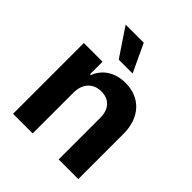

<svg xmlns="http://www.w3.org/2000/svg" viewBox="-212 -911 1046 1046"><g transform="rotate(45 311.0 -388.5)"><path d="M60.4 0H211.6V-315.3C212 -385.7 253.9 -426.8 315 -426.8C375.7 -426.8 412.3 -387.1 411.9 -320.3V0H563.2V-347.3C563.2 -474.4 488.6 -552.6 375 -552.6C294 -552.6 235.4 -512.8 210.9 -449.2H204.5V-545.5H60.4ZM150.6 -777.3 258.9 -615.8H365.8L290.1 -777.3Z"/></g></svg>

Font: Inter-Hewn
Style: Bold
Weight: 700
Designer: Rasmus Andersson
Foundry: rsms
Version: Version 3.012;git-f93a4a705